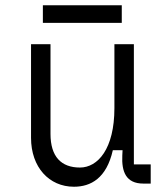

<svg xmlns="http://www.w3.org/2000/svg" viewBox="-20 -698 640 730"><path d="M261 12C325 12 385 -20 409 -127H446L445 -107C442 -45 459 0 525 0H553V-73H489V-530H415V-287C415 -132 352 -61 284 -61C213 -61 172 -102 172 -189V-530H98V-174C98 -62 167 12 261 12ZM143 -678V-611H443V-678Z"/></svg>

Font: Fliege Mono Light
Style: Regular
Weight: 300
Version: Version 0.020;Glyphs 3.3 (3306)